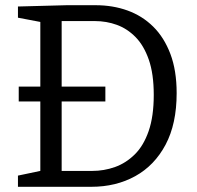

<svg xmlns="http://www.w3.org/2000/svg" viewBox="-20 -718 758 738"><path d="M347 -698Q414 -698 470.5 -677.5Q527 -657 569 -615.5Q611 -574 635 -510.5Q659 -447 659 -360Q659 -242 616.5 -162Q574 -82 500 -41Q426 0 331 0H49V-43L149 -64L135 -46V-650L149 -631L49 -650V-693L237 -698ZM334 -61Q380 -61 422 -76Q464 -91 498 -124.5Q532 -158 551.5 -214.5Q571 -271 571 -353Q571 -434 552 -488.5Q533 -543 501 -575.5Q469 -608 429 -622.5Q389 -637 345 -637H202L217 -652V-46L202 -61ZM52 -328V-385H385V-328Z"/></svg>

Font: Bitter Thin
Style: Regular
Weight: 400
Version: Version 3.021